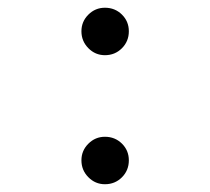

<svg xmlns="http://www.w3.org/2000/svg" viewBox="-20 -474 541 494"><path d="M189.5 -61.5Q189.5 -86.4 207.3 -104.2Q225.1 -122.1 250 -122.1Q275.9 -122.1 293.7 -104.5Q311.5 -86.9 311.5 -61.5Q311.5 -35.6 293.7 -17.8Q275.9 0 250 0Q225.1 0 207.3 -18.1Q189.5 -36.1 189.5 -61.5ZM189.5 -393.6Q189.5 -418.5 207.3 -436.3Q225.1 -454.1 250 -454.1Q275.9 -454.1 293.7 -436.5Q311.5 -418.9 311.5 -393.6Q311.5 -367.7 293.7 -349.9Q275.9 -332 250 -332Q225.1 -332 207.3 -350.1Q189.5 -368.2 189.5 -393.6Z"/></svg>

Font: BabelStone Flags PUA
Style: Regular
Weight: 400
Designer: Andrew West
Foundry: BabelStone
Version: Version 4.12